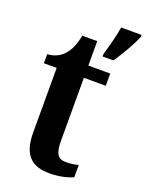

<svg xmlns="http://www.w3.org/2000/svg" viewBox="-145 -833 700 915"><g transform="rotate(20 205.0 -375.0)"><path d="M271 -613V-600H326C355 -643 394 -708 410 -750V-760H307C300 -715 283 -654 271 -613ZM222 10C280 10 322 -4 341 -13V-75C322 -70 301 -67 277 -67C236 -67 222 -93 222 -156V-474H333V-536H222V-660H146C137 -612 123 -583 106 -563C89 -541 60 -522 19 -520V-474H84V-147C84 -31 134 10 222 10Z"/></g></svg>

Font: Noto Serif Ethiopic Condensed
Style: Bold
Weight: 700
Width: 3
Designer: Monotype Design Team
Foundry: Monotype Imaging Inc.
Version: Version 2.102